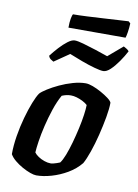

<svg xmlns="http://www.w3.org/2000/svg" viewBox="-93 -906 696 967"><g transform="rotate(10 255.5 -422.5)"><path d="M161 0Q149 0 129.5 -7Q110 -14 88.5 -26Q67 -38 49 -53Q31 -68 22 -84Q22 -128 30 -177.5Q38 -227 51 -273.5Q64 -320 78 -355.5Q92 -391 104 -408Q114 -419 138.5 -434.5Q163 -450 195 -465Q227 -480 262 -490Q297 -500 327 -500Q342 -500 363.5 -492Q385 -484 407.5 -471.5Q430 -459 446.5 -446.5Q463 -434 466 -425Q466 -395 458 -350Q450 -305 438 -256.5Q426 -208 411.5 -166.5Q397 -125 384 -102Q357 -69 318.5 -46.5Q280 -24 238.5 -12Q197 0 161 0ZM222 -72Q228 -72 236 -74Q244 -76 253 -79Q262 -82 269 -85Q280 -99 291.5 -128.5Q303 -158 313.5 -195.5Q324 -233 332.5 -271.5Q341 -310 345.5 -342Q350 -374 350 -393Q339 -403 324 -410.5Q309 -418 293.5 -422.5Q278 -427 264 -427Q252 -427 241 -424.5Q230 -422 218 -417Q199 -383 184.5 -339.5Q170 -296 159.5 -252Q149 -208 143.5 -171Q138 -134 137 -113Q144 -103 158 -93.5Q172 -84 189.5 -78Q207 -72 222 -72ZM402 -576Q388 -576 357 -584.5Q326 -593 289.5 -606.5Q253 -620 224 -632L147 -579Q141 -582 132.5 -588Q124 -594 121 -605Q138 -627 158.5 -649.5Q179 -672 199.5 -687.5Q220 -703 235 -703Q250 -703 280 -694.5Q310 -686 345.5 -674.5Q381 -663 409 -653L483 -716Q490 -712 498 -707.5Q506 -703 511 -696Q497 -669 477.5 -641Q458 -613 438.5 -594.5Q419 -576 402 -576ZM192 -761Q192 -789 195.5 -807.5Q199 -826 203 -831Q233 -831 273.5 -833Q314 -835 356 -837.5Q398 -840 432.5 -842Q467 -844 485 -845L495 -836Q494 -812 490.5 -790.5Q487 -769 484 -761Z"/></g></svg>

Font: Texturina Medium 12pt
Style: Bold Italic
Weight: 700
Italic angle: -11°
Version: Version 1.002